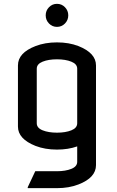

<svg xmlns="http://www.w3.org/2000/svg" viewBox="-20 -767 606 997"><path d="M73.2 -109.9V-427.2Q73.2 -492.7 164.6 -527.8Q213.9 -546.9 275.9 -546.9Q337.9 -546.9 387.2 -527.8Q478.5 -491.7 478.5 -427.2V90.3Q478.5 155.8 387.2 190.9Q337.9 210 275.9 210H124V205.1L163.1 122.1H275.9Q319.8 122.1 350.3 109.9Q380.9 97.7 380.9 73.2V-6.8Q334 9.8 275.9 9.8Q213.9 9.8 164.6 -9.3Q73.2 -45.4 73.2 -109.9ZM170.9 -127Q170.9 -102.5 201.4 -90.3Q231.9 -78.1 275.9 -78.1Q320.3 -78.1 350.6 -90.3Q380.9 -102.5 380.9 -127V-410.2Q380.9 -434.6 350.3 -446.8Q319.8 -459 275.9 -459Q231.9 -459 201.4 -446.8Q170.9 -434.6 170.9 -410.2ZM234.4 -645Q217.3 -662.6 217.3 -687.3Q217.3 -711.9 234.4 -729.5Q251.5 -747.1 275.9 -747.1Q300.3 -747.1 317.4 -729.5Q334.5 -711.9 334.5 -687.3Q334.5 -662.6 317.4 -645Q300.3 -627.4 275.9 -627.4Q251.5 -627.4 234.4 -645Z"/></svg>

Font: Nova Flat
Style: Book
Weight: 400
Version: Version 2.000